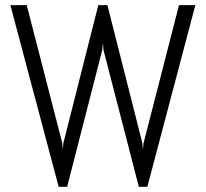

<svg xmlns="http://www.w3.org/2000/svg" viewBox="-20 -720 793 740"><path d="M547.9 0H515.1L378.9 -526.9L377 -554.2L374 -526.9L238.8 0H206.1L20 -700.2H83L220.2 -168L222.2 -142.1L224.1 -168L358.9 -700.2H394L528.8 -168L530.8 -142.1L533.2 -168L669.9 -700.2H732.9Z"/></svg>

Font: Abel
Style: Regular
Weight: 400
Designer: Matthew Desmond
Foundry: Matthew Desmond
Version: Version 1.002